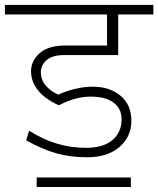

<svg xmlns="http://www.w3.org/2000/svg" viewBox="-35 -664 638 773"><path d="M491.9 50.6V89H112.7V50.6ZM316 -30.8Q248.7 -30.8 191.9 -46.8Q135 -62.7 70.3 -99.1L82.4 -138Q188.6 -68.8 310.9 -68.8Q380.7 -68.8 417.6 -100.1Q454.5 -131.4 454.5 -183.5Q454.5 -226.5 422.4 -250.8Q390.3 -275 329.6 -275Q269 -275 203.2 -240.6H200.7Q146.1 -265.4 118 -300.3Q90 -335.2 90 -377.1Q90 -419.1 124.6 -449.9Q159.3 -480.8 229 -480.8H395.9V-605.7H-15.2V-644.1H582.4V-605.7H440.8V-442.4H224.5Q176.4 -442.4 152.9 -422.1Q129.4 -401.9 129.4 -372.9Q129.4 -343.8 148.4 -320.5Q167.3 -297.3 199.2 -283.1Q272.5 -315 339.2 -315Q406 -315 449.9 -278.8Q493.9 -242.7 493.9 -178Q493.9 -113.2 445.7 -72Q397.4 -30.8 316 -30.8Z"/></svg>

Font: Khula Light
Style: Regular
Weight: 300
Designer: Erin McLaughlin, Steve Matteson
Version: Version 1.002;PS 1.0;hotconv 1.0.72;makeotf.lib2.5.5900; ttf